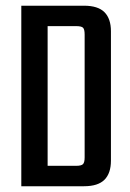

<svg xmlns="http://www.w3.org/2000/svg" viewBox="-20 -646 452 666"><path d="M273.6 -392.2V-526.3Q273.6 -544.4 267.9 -549.9Q262.3 -555.4 243.8 -555.4H96.9V-626.2H271.5Q319.9 -626.2 342.4 -603.7Q364.8 -581.1 364.8 -537.7V-392.2ZM273.6 -99.9V-414.6H364.8V-88.5Q364.8 -45.1 342.4 -22.5Q319.9 0 271.5 0H96.9V-70.8H243.8Q262.3 -70.8 267.9 -76.7Q273.6 -82.6 273.6 -99.9ZM53.9 -626.2H145.2V0H53.9Z"/></svg>

Font: Teko Variable Light
Style: Regular
Weight: 300
Designer: Manushi Parikh, Jonny Pinhorn
Foundry: Indian Type Foundry
Version: Version 3.000